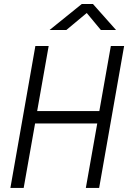

<svg xmlns="http://www.w3.org/2000/svg" viewBox="-20 -918 626 938"><path d="M399.4 0H464.4L586.4 -693.4H521.5L465.3 -375.5H161.6L217.8 -693.4H152.8L30.8 0H95.7L151.4 -314.9H455.1ZM222.2 -771.5H304.2L403.8 -854.5L472.7 -771.5H546.9L434.1 -898.4H379.4Z"/></svg>

Font: Cascadia Code NF Light
Style: Italic
Weight: 300
Italic angle: -10°
Monospace: yes
Designer: Aaron Bell
Foundry: Saja Typeworks
Version: Version 2404.023